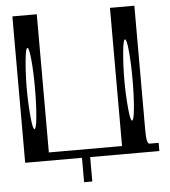

<svg xmlns="http://www.w3.org/2000/svg" viewBox="-58 -803 867 980"><g transform="rotate(-5 375.0 -312.5)"><path d="M589.8 -521.5Q583 -449.2 583 -375Q583 -300.8 589.8 -228.5Q595.7 -167 604.5 -167Q613.3 -167 619.1 -228.5Q625 -290 625 -375Q625 -460 619.1 -521.5Q613.3 -583 604.5 -583Q595.7 -583 589.8 -521.5ZM89.8 -521.5Q83 -449.2 83 -375Q83 -300.8 89.8 -228.5Q95.7 -167 104.5 -167Q113.3 -167 119.1 -228.5Q125 -290 125 -375Q125 -460 119.1 -521.5Q113.3 -583 104.5 -583Q95.7 -583 89.8 -521.5ZM667 -750V-110.4Q667 -42 682.6 -42H729.5V0H375V125H333V0H42V-750H167V-42H542V-750Z"/></g></svg>

Font: okolaksMetalik
Style: bold
Weight: 700
Width: 7
Version: Version 0.6